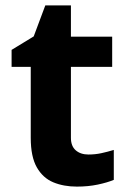

<svg xmlns="http://www.w3.org/2000/svg" viewBox="-20 -682 474 712"><path d="M308 -109Q333 -109 356 -114Q379 -119 402 -126V-15Q378 -5 342.5 2.5Q307 10 265 10Q216 10 177.5 -6Q139 -22 116.5 -61.5Q94 -101 94 -171V-434H23V-497L105 -547L148 -662H243V-546H396V-434H243V-171Q243 -140 261 -124.5Q279 -109 308 -109Z"/></svg>

Font: Noto Sans Thaana
Style: Regular
Weight: 400
Designer: Monotype Design Team
Foundry: Monotype Imaging Inc.
Version: Version 2.001